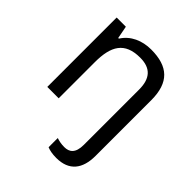

<svg xmlns="http://www.w3.org/2000/svg" viewBox="-216 -678 1049 1049"><g transform="rotate(45 309.0 -153.0)"><path d="M394 240C493 240 538 180 538 80V-350C538 -487 473 -546 342 -546C273 -546 210 -519 175 -463H170L156 -536H85V0H173V-279C173 -404 212 -472 331 -472C412 -472 450 -430 450 -344V83C450 148 421 167 383 167C359 167 341 163 323 157V228C340 235 362 240 394 240Z"/></g></svg>

Font: Noto Sans Bengali
Style: Regular
Weight: 400
Designer: Jelle Bosma - Monotype Design Team
Foundry: Monotype Imaging Inc.
Version: Version 2.003